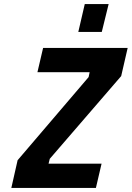

<svg xmlns="http://www.w3.org/2000/svg" viewBox="-20 -929 651 949"><path d="M423 -572 418 -548 67 -137 36 0H454L482 -120H220L226 -144L579 -553L611 -692H193L165 -572ZM483 -771 517 -909H399L367 -771Z"/></svg>

Font: RazerF5
Style: Bold Italic
Weight: 700
Foundry: Razer Inc.
Version: Version 2